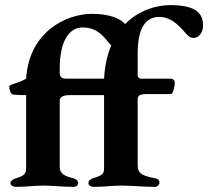

<svg xmlns="http://www.w3.org/2000/svg" viewBox="-20 -726 812 749"><path d="M16 -386C16 -376 23 -358 30 -357C51 -355 69 -355 82 -355V-70C82 -43 64 -37 44 -31C32 -27 21 -22 21 -11C21 -2 32 3 41 3C81 3 115 -2 150 -2C185 -2 228 3 268 3C277 3 285 -3 285 -11C285 -21 277 -28 265 -31C235 -38 213 -47 213 -74V-332C213 -342 217 -355 253 -355H386V-70C386 -48 380 -42 344 -31C332 -27 325 -22 325 -11C325 -2 336 3 345 3C385 3 419 -2 454 -2C489 -2 545 3 585 3C594 3 602 -5 602 -13C602 -24 596 -29 582 -31C527 -42 517 -52 517 -87V-337C517 -353 524 -359 554 -359H646C657 -359 662 -396 662 -403C662 -411 657 -419 646 -419H533C525 -419 517 -422 517 -433V-515C517 -616 547 -660 601 -660C644 -660 673 -631 696 -606C709 -590 721 -578 733 -578C757 -578 772 -598 772 -628C772 -681 734 -706 643 -706C588 -706 520 -685 468 -632C448 -656 402 -672 339 -672C237 -672 93 -601 82 -419C63 -408 44 -402 25 -396C20 -394 16 -391 16 -386ZM213 -441V-458C213 -567 250 -619 303 -619C350 -619 375 -594 393 -573C401 -564 407 -555 414 -549C399 -514 389 -471 386 -420C385 -420 384 -419 384 -419H238C225 -419 213 -423 213 -441Z"/></svg>

Font: EB Garamond
Style: Bold
Weight: 700
Designer: Georg Duffner and Octavio Pardo
Foundry: Georg Duffner
Version: Version 1.000;PS 001.000;hotconv 1.0.88;makeotf.lib2.5.64775